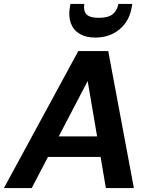

<svg xmlns="http://www.w3.org/2000/svg" viewBox="-42 -961 773 981"><path d="M-22 0 358 -700H511L642 0H499L406 -547L120 0ZM116 -159 170 -264H532L548 -159ZM445 -769Q397 -769 365 -788Q333 -807 320 -842Q307 -877 315 -924L318 -941H389Q383 -908 399 -889Q415 -870 463 -870Q512 -870 534.5 -889Q557 -908 563 -941H634L631 -924Q623 -876 597.5 -841.5Q572 -807 533 -788Q494 -769 445 -769Z"/></svg>

Font: DM Sans 11pt
Style: Bold Italic
Weight: 700
Italic angle: -10°
Version: Version 4.004;gftools[0.9.30]